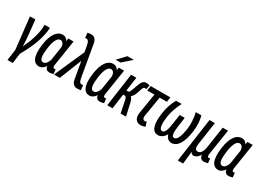

<svg xmlns="http://www.w3.org/2000/svg" viewBox="-10 -1822 4201 3055"><g transform="rotate(30 2091.0 -295.0)"><path d="M51 -580 116 -2 88 200H185L210 15C330 -201 404 -372 419 -580H320C324 -426 256 -242 191 -109C189 -171 184 -267 177 -328L150 -580Z M835 27 826 -55C820 -53 807 -51 799 -52C771 -56 776 -95 781 -124L852 -580H755L747 -529C728 -568 695 -589 651 -589C554 -589 474 -493 446 -290C412 -47 476 40 572 40C615 40 654 11 684 -33C691 14 716 40 765 40C786 40 814 34 835 27ZM545 -279C561 -399 597 -499 660 -499C702 -499 727 -461 729 -405L690 -149C672 -96 641 -50 598 -50C529 -50 528 -150 545 -279Z M1167 -66C1179 4 1216 40 1271 40C1289 40 1320 37 1339 33L1331 -55L1312 -53C1278 -49 1259 -65 1245 -144L1146 -714C1134 -784 1097 -820 1042 -820C1024 -820 993 -817 974 -813L982 -721L1001 -723C1035 -727 1056 -698 1068 -632L1088 -519L845 30H952L1113 -376Z M1712 -807 1577 -664H1667L1828 -807ZM1763 27 1754 -55C1748 -53 1735 -51 1727 -52C1699 -56 1704 -95 1709 -124L1780 -580H1683L1675 -529C1656 -568 1623 -589 1579 -589C1482 -589 1402 -493 1374 -290C1340 -47 1404 40 1500 40C1543 40 1582 11 1612 -33C1619 14 1644 40 1693 40C1714 40 1742 34 1763 27ZM1473 -279C1489 -399 1525 -499 1588 -499C1630 -499 1655 -461 1657 -405L1618 -149C1600 -96 1569 -50 1526 -50C1457 -50 1456 -150 1473 -279Z M1920 30 1958 -243H1981C2015 -243 2023 -212 2030 -175L2073 38H2172L2120 -195C2112 -231 2099 -264 2075 -283C2117 -312 2134 -358 2162 -450C2176 -494 2187 -506 2203 -506C2211 -506 2225 -502 2233 -503L2248 -579C2235 -585 2201 -590 2187 -590C2135 -590 2107 -555 2083 -489C2037 -357 2029 -326 1997 -326H1970L2006 -580H1909L1823 30Z M2269 -580 2256 -492H2389L2329 -127C2312 -22 2356 40 2436 40C2466 40 2501 31 2522 23L2497 -59C2490 -55 2478 -50 2461 -50C2433 -50 2417 -84 2424 -124L2485 -492H2618L2631 -580Z M2991 -412H2899L2874 -238C2857 -122 2834 -50 2785 -50C2725 -50 2720 -155 2739 -288C2753 -374 2784 -474 2839 -580H2736C2686 -493 2654 -389 2640 -288C2612 -88 2644 40 2758 40C2805 40 2860 9 2895 -56C2914 10 2957 40 3005 40C3119 40 3187 -88 3215 -288C3229 -389 3226 -493 3201 -580H3098C3123 -474 3126 -374 3116 -288C3097 -155 3063 -50 3003 -50C2956 -50 2951 -122 2967 -238Z M3332 230 3357 0C3367 21 3383 40 3411 40C3443 40 3487 17 3521 -42C3526 11 3552 40 3603 40C3624 40 3652 34 3673 27L3664 -55C3658 -53 3645 -51 3637 -52C3609 -56 3614 -95 3619 -124L3690 -580H3593L3530 -163C3516 -97 3482 -50 3438 -50C3394 -50 3377 -86 3387 -156L3448 -580H3350L3235 230Z M4127 27 4118 -55C4112 -53 4099 -51 4091 -52C4063 -56 4068 -95 4073 -124L4144 -580H4047L4039 -529C4020 -568 3987 -589 3943 -589C3846 -589 3766 -493 3738 -290C3704 -47 3768 40 3864 40C3907 40 3946 11 3976 -33C3983 14 4008 40 4057 40C4078 40 4106 34 4127 27ZM3837 -279C3853 -399 3889 -499 3952 -499C3994 -499 4019 -461 4021 -405L3982 -149C3964 -96 3933 -50 3890 -50C3821 -50 3820 -150 3837 -279Z"/></g></svg>

Font: Smiley Sans Oblique
Style: Regular
Weight: 400
Italic angle: -8°
Designer: oooooohmygosh, Nagisa Chen, Janine Sui, Heda Shi, Jian Li
Foundry: atelierAnchor
Version: Version 2.0.1